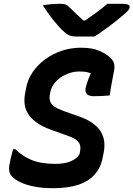

<svg xmlns="http://www.w3.org/2000/svg" viewBox="-20 -971 702 1010"><path d="M406 -720Q466 -720 503 -703.5Q540 -687 562 -666Q577 -651 580.5 -634.5Q584 -618 580 -599Q576 -576 571.5 -554Q567 -532 563.5 -511.5Q560 -491 557 -469Q538 -467 516.5 -466Q495 -465 473 -465Q448 -465 437.5 -476Q427 -487 430 -506Q433 -519 437 -532Q441 -545 446 -558Q451 -571 457.5 -585Q464 -599 470 -614L479 -573Q461 -585 443.5 -590Q426 -595 399 -595Q371 -595 345.5 -586.5Q320 -578 299 -563.5Q278 -549 264 -530Q250 -511 245 -488L242 -472Q239 -454 243.5 -439Q248 -424 264 -412Q280 -400 312 -388L400 -357Q444 -341 471 -320.5Q498 -300 511.5 -276.5Q525 -253 528 -227.5Q531 -202 527 -177L521 -146Q511 -90 478 -53Q445 -16 390.5 1.5Q336 19 260 19Q204 19 160.5 10.5Q117 2 87 -12.5Q57 -27 42 -44Q33 -53 29.5 -67.5Q26 -82 29 -102Q32 -119 35.5 -134Q39 -149 42.5 -162Q46 -175 49 -186H61Q98 -149 147 -129Q196 -109 272 -109Q321 -109 353 -123Q385 -137 398 -159L402 -180Q405 -198 399.5 -212Q394 -226 378.5 -237Q363 -248 336 -257L249 -288Q200 -306 170.5 -328Q141 -350 126.5 -374.5Q112 -399 109.5 -424.5Q107 -450 111 -474L117 -506Q125 -552 151.5 -591Q178 -630 217.5 -659Q257 -688 305 -704Q353 -720 406 -720ZM476 -779Q465 -779 446.5 -779Q428 -779 410 -779Q392 -779 380 -779Q361 -779 348 -783.5Q335 -788 317 -804Q305 -814 291 -829.5Q277 -845 262 -863.5Q247 -882 232.5 -902.5Q218 -923 205 -943Q226 -947 250.5 -949Q275 -951 298 -951Q316 -951 326 -947Q336 -943 345 -933Q360 -918 381.5 -897.5Q403 -877 440 -845L389 -863Q405 -863 422.5 -863Q440 -863 456 -863L399 -844Q450 -878 485.5 -904Q521 -930 545 -951H619Q637 -951 646.5 -949Q656 -947 659.5 -943Q663 -939 662 -933Q661 -926 655.5 -918Q650 -910 632 -895Q617 -882 597.5 -866Q578 -850 557 -834.5Q536 -819 515.5 -804.5Q495 -790 476 -779Z"/></svg>

Font: Rec Mono Semicasual
Style: Bold Italic
Weight: 700
Italic angle: -10°
Version: Version 1.085; ttfautohint (v1.8.4.7-5d5b)